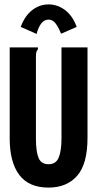

<svg xmlns="http://www.w3.org/2000/svg" viewBox="-20 -838 440 871"><path d="M200 13Q111 13 67.5 -44.5Q24 -102 24 -210V-623H152V-614Q146 -608 144.5 -600.5Q143 -593 143 -577V-209Q143 -150 155 -121.5Q167 -93 200 -93Q234 -93 246.5 -123.5Q259 -154 259 -212V-623H377V-213Q377 -94 330 -40.5Q283 13 200 13ZM146 -684 74 -716Q93 -767 126.5 -792.5Q160 -818 200 -818Q241 -818 275 -792.5Q309 -767 328 -716L257 -685Q245 -715 232 -732Q219 -749 200 -749Q181 -749 167.5 -732Q154 -715 146 -684Z"/></svg>

Font: Inconsolata Condensed Black
Style: Regular
Weight: 900
Width: 3
Monospace: yes
Designer: Raph Levien, Cyreal, Brenton Simpson
Foundry: Raph Levien, Cyreal, Google
Version: Version 3.001; ttfautohint (v1.8.2.53-6de2)